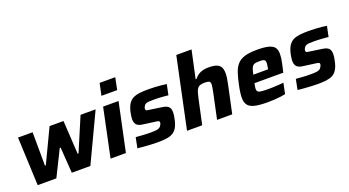

<svg xmlns="http://www.w3.org/2000/svg" viewBox="-53 -1319 3459 1904"><g transform="rotate(-20 1676.5 -367.5)"><path d="M100 0 78 -510H232L234 -157H243L411 -510H558L579 -157H588L738 -510H897L656 0H460L441 -272H432L297 0Z M997 -616 1024 -743H1189L1163 -616ZM869 0 976 -510H1139L1031 0Z M1367 8Q1333 8 1294 6Q1255 4 1218.5 1Q1182 -2 1154 -5L1176 -115Q1197 -114 1218 -112Q1239 -110 1259.5 -109Q1280 -108 1298.5 -107.5Q1317 -107 1334 -107Q1371 -107 1392.5 -110Q1414 -113 1425.5 -120.5Q1437 -128 1444 -142Q1449 -148 1451.5 -155Q1454 -162 1454 -170Q1454 -182 1443.5 -186Q1433 -190 1404 -193L1279 -210Q1237 -216 1220 -237Q1203 -258 1203 -294Q1203 -307 1206 -326.5Q1209 -346 1213 -367Q1225 -419 1245 -449.5Q1265 -480 1295 -494.5Q1325 -509 1365.5 -513.5Q1406 -518 1457 -518Q1490 -518 1525.5 -516Q1561 -514 1593 -511Q1625 -508 1646 -504L1623 -394Q1596 -397 1569 -399Q1542 -401 1518.5 -402Q1495 -403 1477 -403Q1448 -403 1426.5 -402Q1405 -401 1390.5 -395.5Q1376 -390 1369 -377Q1364 -371 1361 -363Q1358 -355 1358 -344Q1358 -332 1367.5 -328.5Q1377 -325 1404 -322L1522 -305Q1548 -302 1568 -293.5Q1588 -285 1598.5 -268Q1609 -251 1609 -218Q1609 -207 1607 -189.5Q1605 -172 1600 -152Q1589 -97 1569.5 -64.5Q1550 -32 1521.5 -17Q1493 -2 1454.5 3Q1416 8 1367 8Z M1676 0 1833 -743H1994L1931 -451H1940Q1958 -475 1981 -490Q2004 -505 2032 -511.5Q2060 -518 2091 -518Q2146 -518 2176.5 -505.5Q2207 -493 2219 -468Q2231 -443 2231 -404Q2231 -385 2227 -355.5Q2223 -326 2216 -295L2153 0H1993L2050 -268Q2055 -294 2059 -315.5Q2063 -337 2063 -349Q2063 -375 2049 -382Q2035 -389 2002 -389Q1973 -389 1955 -382.5Q1937 -376 1926 -361.5Q1915 -347 1908 -323Q1901 -299 1893 -264L1836 0Z M2526 8Q2438 8 2388 -4.5Q2338 -17 2318 -45.5Q2298 -74 2298 -118Q2298 -145 2302.5 -179Q2307 -213 2316 -254Q2330 -323 2347 -373Q2364 -423 2392.5 -455Q2421 -487 2471 -502.5Q2521 -518 2603 -518Q2681 -518 2724.5 -506Q2768 -494 2785.5 -469Q2803 -444 2803 -403Q2803 -384 2800 -359.5Q2797 -335 2791.5 -308.5Q2786 -282 2779 -254L2770 -215H2466Q2463 -200 2460 -184Q2457 -168 2457 -158Q2457 -138 2466.5 -128.5Q2476 -119 2502.5 -116Q2529 -113 2580 -113Q2600 -113 2626.5 -114Q2653 -115 2682 -117Q2711 -119 2737 -121L2714 -9Q2692 -4 2660.5 0Q2629 4 2593.5 6Q2558 8 2526 8ZM2484 -298H2639L2642 -310Q2645 -328 2647 -341Q2649 -354 2649 -364Q2649 -381 2643 -389.5Q2637 -398 2623 -400.5Q2609 -403 2586 -403Q2559 -403 2542 -399.5Q2525 -396 2515 -385Q2505 -374 2498 -353Q2491 -332 2484 -298Z M3057 8Q3023 8 2984 6Q2945 4 2908.5 1Q2872 -2 2844 -5L2866 -115Q2887 -114 2908 -112Q2929 -110 2949.5 -109Q2970 -108 2988.5 -107.5Q3007 -107 3024 -107Q3061 -107 3082.5 -110Q3104 -113 3115.5 -120.5Q3127 -128 3134 -142Q3139 -148 3141.5 -155Q3144 -162 3144 -170Q3144 -182 3133.5 -186Q3123 -190 3094 -193L2969 -210Q2927 -216 2910 -237Q2893 -258 2893 -294Q2893 -307 2896 -326.5Q2899 -346 2903 -367Q2915 -419 2935 -449.5Q2955 -480 2985 -494.5Q3015 -509 3055.5 -513.5Q3096 -518 3147 -518Q3180 -518 3215.5 -516Q3251 -514 3283 -511Q3315 -508 3336 -504L3313 -394Q3286 -397 3259 -399Q3232 -401 3208.5 -402Q3185 -403 3167 -403Q3138 -403 3116.5 -402Q3095 -401 3080.5 -395.5Q3066 -390 3059 -377Q3054 -371 3051 -363Q3048 -355 3048 -344Q3048 -332 3057.5 -328.5Q3067 -325 3094 -322L3212 -305Q3238 -302 3258 -293.5Q3278 -285 3288.5 -268Q3299 -251 3299 -218Q3299 -207 3297 -189.5Q3295 -172 3290 -152Q3279 -97 3259.5 -64.5Q3240 -32 3211.5 -17Q3183 -2 3144.5 3Q3106 8 3057 8Z"/></g></svg>

Font: Saira Thin
Style: Bold Italic
Weight: 700
Italic angle: -12°
Version: Version 1.101